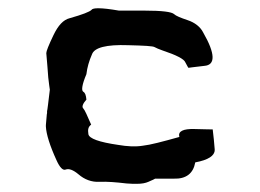

<svg xmlns="http://www.w3.org/2000/svg" viewBox="-20 -449 640 472"><path d="M408.2 -414.1C402.3 -419.9 377.9 -422.9 335.9 -422.9H272.5C250 -426.8 233.4 -428.7 221.7 -428.7C212.9 -428.7 207 -427.7 205.1 -424.8C200.2 -419.9 182.6 -413.1 151.4 -404.3C135.7 -400.4 123 -386.7 111.3 -362.3C99.6 -337.9 93.8 -323.2 93.8 -318.4C95.7 -294.9 97.7 -274.4 98.6 -258.8C100.6 -243.2 101.6 -232.4 102.5 -228.5C98.6 -196.3 96.7 -178.7 95.7 -175.8V-170.9C94.7 -168.9 94.7 -159.2 92.8 -141.6V-137.7C93.8 -119.1 102.5 -90.8 119.1 -54.7C127 -37.1 134.8 -29.3 141.6 -32.2C149.4 -35.2 160.2 -31.2 172.9 -20.5C187.5 -7.8 205.1 -1 224.6 -2C243.2 -2.9 265.6 -1 291 2C300.8 2.9 309.6 2.9 316.4 2.9C329.1 2.9 337.9 1 344.7 -2C355.5 -6.8 360.4 -8.8 361.3 -9.8H407.2C437.5 -8.8 455.1 -22.5 460 -49.8C492.2 -55.7 507.8 -66.4 507.8 -80.1V-82C506.8 -97.7 504.9 -113.3 502.9 -130.9C502 -130.9 487.3 -130.9 459 -131.8C429.7 -132.8 417 -126 420.9 -112.3C378.9 -100.6 349.6 -92.8 331.1 -90.8C313.5 -87.9 293 -88.9 270.5 -92.8C223.6 -99.6 199.2 -108.4 197.3 -119.1C195.3 -130.9 197.3 -137.7 204.1 -142.6C194.3 -165 188.5 -178.7 184.6 -182.6C180.7 -186.5 183.6 -194.3 192.4 -204.1C191.4 -214.8 189.5 -220.7 184.6 -223.6C179.7 -226.6 181.6 -241.2 192.4 -266.6C194.3 -283.2 199.2 -299.8 206.1 -315.4C211.9 -332 241.2 -339.8 294.9 -337.9C334 -336.9 356.4 -335.9 360.4 -333C364.3 -331.1 370.1 -328.1 378.9 -325.2C414.1 -313.5 432.6 -303.7 435.5 -295.9C439.5 -289.1 441.4 -284.2 443.4 -282.2C442.4 -282.2 456.1 -284.2 482.4 -287.1C509.8 -289.1 509.8 -316.4 479.5 -369.1C472.7 -382.8 459 -393.6 441.4 -399.4C423.8 -405.3 412.1 -410.2 408.2 -414.1Z"/></svg>

Font: Hermetico
Style: Regular
Weight: 400
Version: Version 1.0